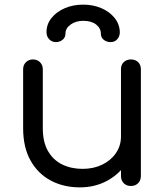

<svg xmlns="http://www.w3.org/2000/svg" viewBox="-20 -804 719 830"><path d="M325 6Q255 6 199.5 -23.5Q144 -53 112 -110Q80 -167 80 -250V-505Q80 -523 92 -535Q104 -547 122 -547Q141 -547 153 -535Q165 -523 165 -505V-250Q165 -190 187.5 -151Q210 -112 249 -93Q288 -74 337 -74Q384 -74 421.5 -92Q459 -110 481 -142Q503 -174 503 -214H561Q559 -151 528 -101.5Q497 -52 444 -23Q391 6 325 6ZM546 0Q527 0 515 -12Q503 -24 503 -43V-505Q503 -524 515 -535.5Q527 -547 546 -547Q565 -547 577 -535.5Q589 -524 589 -505V-43Q589 -24 577 -12Q565 0 546 0ZM222 -622Q204 -622 192.5 -634.5Q181 -647 181 -665Q181 -699 202.5 -726Q224 -753 260 -768.5Q296 -784 340 -784Q382 -784 417.5 -769Q453 -754 475 -727Q497 -700 498 -665Q498 -647 487 -634.5Q476 -622 458 -622Q441 -622 428.5 -632Q416 -642 416 -659Q416 -682 395.5 -698Q375 -714 340 -714Q308 -714 285.5 -698Q263 -682 263 -659Q263 -642 250.5 -632Q238 -622 222 -622Z"/></svg>

Font: Comfortaa Medium
Style: Regular
Weight: 500
Designer: Johan Aakerlund
Foundry: Johan Aakerlund
Version: Version 3.104; ttfautohint (v1.8.1.43-b0c9)